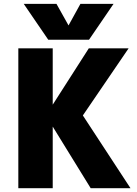

<svg xmlns="http://www.w3.org/2000/svg" viewBox="-20 -986 721 1008"><path d="M339.8 -852.5 402.3 -965.8H576.2L447.3 -777.3H233.4L104.5 -965.8H276.4ZM256.8 -321.3V2H76.2V-732.4H256.8V-436.5L446.3 -732.4H655.3L415 -379.9L665 2H456.1Z"/></svg>

Font: Gen Shin Gothic Heavy
Style: Bold
Weight: 900
Designer: [Source Han Sans]
Ryoko NISHIZUKA  (kana & ideographs); Paul D. Hunt (Latin, Greek & Cyrillic); Wenlong ZHANG  (bopomofo
Version: Version 1.002.20150607